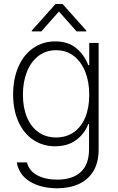

<svg xmlns="http://www.w3.org/2000/svg" viewBox="-20 -749 601 978"><path d="M65.4 78.1H117.2Q127.9 121.1 169.4 143.6Q210.9 166 271.5 166Q349.1 166 391.4 127.2Q433.6 88.4 433.6 10.7V-117.2H429.7Q410.6 -66.9 367.4 -35.4Q324.2 -3.9 260.7 -3.9Q198.2 -3.9 149.7 -36.4Q101.1 -68.8 74 -128.7Q46.9 -188.5 46.9 -267.6Q46.9 -347.2 73.5 -408.4Q100.1 -469.7 148.9 -503.9Q197.8 -538.1 261.7 -538.1Q326.2 -538.1 367.7 -504.2Q409.2 -470.2 429.7 -417H434.6V-530.3H482.4V12.7Q482.4 77.6 456.1 121.8Q429.7 166 382.3 188Q335 210 271.5 210Q189 210 132.8 176Q76.7 142.1 65.4 78.1ZM434.6 -266.6Q434.6 -332 414.3 -383.3Q394 -434.6 356 -463.9Q317.9 -493.2 265.6 -493.2Q213.4 -493.2 175 -463.4Q136.7 -433.6 116.7 -382.1Q96.7 -330.6 96.7 -266.6Q96.7 -202.1 116.9 -152.8Q137.2 -103.5 175.3 -76.2Q213.4 -48.8 265.6 -48.8Q317.4 -48.8 355.5 -75.2Q393.6 -101.6 414.1 -150.6Q434.6 -199.7 434.6 -266.6ZM280.3 -690.4 190.4 -588.9H141.6V-592.8L262.7 -728.5H298.8L419.9 -592.8V-588.9H370.1Z"/></svg>

Font: Pretendard GOV ExtraLight
Style: Regular
Weight: 200
Designer: Base glyphs from Inter by Rasmus Andersson; Hangeul glyphs from Noto Sans CJK(Source Han Sans) by Jang Soo-young and Kan
Foundry: Kil Hyung-jin
Version: Version 1.309